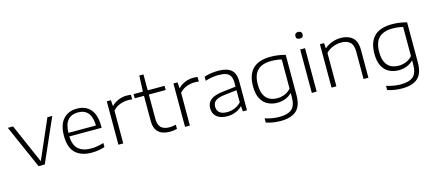

<svg xmlns="http://www.w3.org/2000/svg" viewBox="-65 -1418 5214 2313"><g transform="rotate(-15 2542.0 -261.0)"><path d="M254 0 15.5 -541.5H81L295.5 -50L509.5 -541.5H570L331.5 0Z M918.5 9.5Q786.5 9.5 715 -58.2Q643.5 -126 643.5 -270.5Q643.5 -408.5 706.2 -479Q769 -549.5 879 -549.5Q988.5 -549.5 1048 -478.5Q1107.5 -407.5 1107.5 -269.5V-249.5H705Q708.5 -139 764.8 -90Q821 -41 925 -41Q961.5 -41 1000 -47.8Q1038.5 -54.5 1080 -67V-16Q995.5 9.5 918.5 9.5ZM878.5 -502.5Q797.5 -502.5 752.8 -452.5Q708 -402.5 705 -294H1048.5Q1046 -401.5 1002.8 -452Q959.5 -502.5 878.5 -502.5Z M1250 0V-541.5H1301.5L1306.5 -469H1311Q1344 -505 1394.5 -525.5Q1445 -546 1495.5 -546Q1511 -546 1524 -545Q1537 -544 1551.5 -541V-484.5Q1538 -487 1523.8 -487.8Q1509.5 -488.5 1494 -488.5Q1451 -488.5 1398.8 -469.8Q1346.5 -451 1310.5 -408.5V0Z M1889.5 9.5Q1799 9.5 1749.5 -35.8Q1700 -81 1700 -176.5V-489.5H1584V-541.5H1700L1709 -740H1760.5V-541.5H1970.5V-489.5H1760.5V-187.5Q1760.5 -109.5 1796.5 -76.5Q1832.5 -43.5 1900.5 -43.5Q1934.5 -43.5 1980.5 -54V-1.5Q1955.5 4.5 1934.2 7Q1913 9.5 1889.5 9.5Z M2081 0V-541.5H2132.5L2137.5 -469H2142Q2175 -505 2225.5 -525.5Q2276 -546 2326.5 -546Q2342 -546 2355 -545Q2368 -544 2382.5 -541V-484.5Q2369 -487 2354.8 -487.8Q2340.5 -488.5 2325 -488.5Q2282 -488.5 2229.8 -469.8Q2177.5 -451 2141.5 -408.5V0Z M2608.5 8.5Q2523.5 8.5 2477.2 -30.5Q2431 -69.5 2431 -137Q2431 -205 2479 -242.8Q2527 -280.5 2637 -292.5L2794 -310.5V-360Q2794 -415 2775.2 -445.2Q2756.5 -475.5 2720.2 -487.2Q2684 -499 2631 -499Q2596 -499 2552.5 -492.8Q2509 -486.5 2465.5 -471.5V-522.5Q2503 -536 2548.5 -542.8Q2594 -549.5 2636 -549.5Q2706 -549.5 2754.8 -532Q2803.5 -514.5 2828.5 -472.8Q2853.5 -431 2853.5 -358V0H2802L2797.5 -64H2792.5Q2762 -31.5 2712.8 -11.5Q2663.5 8.5 2608.5 8.5ZM2493.5 -141Q2493.5 -94 2524 -67Q2554.5 -40 2619 -40Q2667 -40 2712.5 -58.5Q2758 -77 2794 -114.5V-266.5L2639 -248.5Q2560 -239 2526.8 -213.2Q2493.5 -187.5 2493.5 -141Z M3213.5 230Q3173 230 3124.2 223Q3075.5 216 3033.5 201.5V149Q3083 164.5 3127.2 171.5Q3171.5 178.5 3212 178.5Q3318 178.5 3367.2 135.2Q3416.5 92 3416.5 -14.5V-62.5H3412.5Q3380.5 -30 3334.8 -11.2Q3289 7.5 3232 7.5Q3166.5 7.5 3113.2 -19.8Q3060 -47 3029 -105.8Q2998 -164.5 2998 -259.5Q2998 -549.5 3292.5 -549.5Q3388 -549.5 3477 -524V-23Q3477 112 3411.2 171Q3345.5 230 3213.5 230ZM3245.5 -45.5Q3292 -45.5 3337.2 -63Q3382.5 -80.5 3416.5 -120V-482.5Q3391 -489.5 3358 -493.8Q3325 -498 3286 -498Q3174 -498 3116.8 -441.5Q3059.5 -385 3059.5 -265.5Q3059.5 -183.5 3083.8 -135.5Q3108 -87.5 3150 -66.5Q3192 -45.5 3245.5 -45.5Z M3662 0V-541.5H3722.5V0ZM3692.5 -669.5Q3647.5 -669.5 3647.5 -710.5Q3647.5 -730 3659.5 -741.2Q3671.5 -752.5 3692.5 -752.5Q3713.5 -752.5 3725.5 -741.2Q3737.5 -730 3737.5 -710.5Q3737.5 -669.5 3692.5 -669.5Z M3908 0V-541.5H3959.5L3964 -477H3968.5Q4009.5 -512.5 4061.2 -531Q4113 -549.5 4169 -549.5Q4258.5 -549.5 4313.2 -502.2Q4368 -455 4368 -344V0H4307.5V-343Q4307.5 -426.5 4268 -460.8Q4228.5 -495 4159.5 -495Q4113.5 -495 4061.2 -477Q4009 -459 3968.5 -415.5V0Z M4727.5 230Q4687 230 4638.2 223Q4589.5 216 4547.5 201.5V149Q4597 164.5 4641.2 171.5Q4685.5 178.5 4726 178.5Q4832 178.5 4881.2 135.2Q4930.5 92 4930.5 -14.5V-62.5H4926.5Q4894.5 -30 4848.8 -11.2Q4803 7.5 4746 7.5Q4680.5 7.5 4627.2 -19.8Q4574 -47 4543 -105.8Q4512 -164.5 4512 -259.5Q4512 -549.5 4806.5 -549.5Q4902 -549.5 4991 -524V-23Q4991 112 4925.2 171Q4859.5 230 4727.5 230ZM4759.5 -45.5Q4806 -45.5 4851.2 -63Q4896.5 -80.5 4930.5 -120V-482.5Q4905 -489.5 4872 -493.8Q4839 -498 4800 -498Q4688 -498 4630.8 -441.5Q4573.5 -385 4573.5 -265.5Q4573.5 -183.5 4597.8 -135.5Q4622 -87.5 4664 -66.5Q4706 -45.5 4759.5 -45.5Z"/></g></svg>

Font: Encode Sans Expanded Light
Style: Regular
Weight: 300
Width: 7
Designer: Multiple Designers
Foundry: Impallari Type
Version: Version 3.000; ttfautohint (v1.8.3) -l 8 -r 50 -G 200 -x 14 